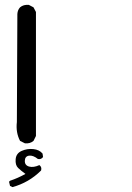

<svg xmlns="http://www.w3.org/2000/svg" viewBox="-20 -426 540 785"><path d="M31 339 21 334 17 317 21 313Q54 302 84 285Q66 272 54 260.5Q42 249 44 225Q46 201 68.5 191Q91 181 116 183.5Q141 186 154 202L156 216Q148 227 135 224Q115 208 98.5 210.5Q82 213 81.5 231.5Q81 250 99 255Q117 260 141 249Q152 257 148 271Q123 296 93.5 313Q64 330 31 339ZM82 160 62 150Q44 116 49 73L51 -369Q52 -385 62 -396Q76 -408 98 -406L117 -396L127 -377V130L117 150Q103 162 82 160Z"/></svg>

Font: NaniFont Regular
Style: Regular
Weight: 400
Designer: Nanigashitei
Version: Version 1.036